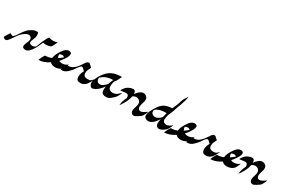

<svg xmlns="http://www.w3.org/2000/svg" viewBox="37 -1410 3507 2356"><g transform="rotate(30 1790.5 -232.5)"><path d="M-15.1 14.6Q-28.3 14.6 -45.9 -1Q-48.8 -2.4 -48.8 -5.4Q-48.8 -15.1 -27.3 -48.8Q-2 -88.4 2 -88.4L4.4 -86.9Q22.9 -70.8 34.7 -70.8Q41 -70.8 46.9 -74.7Q69.3 -95.2 85 -121.6Q120.6 -177.2 150.9 -210.9Q168 -228 201.7 -247.8Q235.4 -267.6 263.7 -267.6Q264.6 -267.6 279.3 -267.1Q293.9 -266.6 294.4 -221.7Q291.5 -188.5 277.3 -161.1Q263.7 -130.9 263.7 -117.2Q263.7 -100.6 277.1 -93.5Q290.5 -86.4 306.6 -86.4Q335 -86.4 352.5 -104L361.8 -125.5Q388.7 -201.2 414.6 -246.6Q432.1 -277.8 439.5 -277.8Q468.8 -268.1 493.7 -268.1Q495.6 -268.1 510.5 -268.6Q525.4 -269 556.6 -279.8Q556.2 -274.9 532.2 -226.6Q518.1 -198.2 506.8 -193.8Q475.1 -181.6 444.3 -181.6Q423.3 -181.6 402.8 -187.5Q328.1 -0.5 258.8 -0.5Q220.7 -2.4 215.3 -22.5Q213.9 -27.8 213.9 -34.2Q213.9 -52.2 228 -82Q239.3 -104.5 244.6 -129.9Q246.1 -136.2 246.1 -142.1Q246.1 -159.7 232.9 -172.4Q219.2 -183.1 203.1 -183.1Q180.7 -183.1 152.3 -164.6Q101.1 -131.3 63.5 -68.4Q48.3 -45.4 31.7 -23.4Q28.8 -20.5 26.4 -16.6Q19.5 -7.3 11.7 1Q-1 14.6 -15.1 14.6Z M462.9 24.4H458V23.9Q458 20 474.6 -13.2Q481.9 -28.3 489.3 -40.5Q501 -62 507.8 -62H512.2Q554.2 -62 593.3 -79.6Q598.6 -132.8 647.5 -201.7Q684.6 -259.8 731.4 -259.8Q766.6 -256.8 766.6 -231.4Q766.6 -228.5 763.7 -210.9Q760.7 -193.4 734.9 -154.5Q709 -115.7 686 -90.8Q706.5 -81.5 728.5 -81.5Q773.4 -81.5 810.5 -111.8L811 -112.3V-111.3Q811 -108.9 804.7 -92.8Q787.1 -49.3 764.6 -27.3Q727.1 2 675.3 2Q632.3 2 606.9 -26.4Q531.2 24.4 462.9 24.4ZM656.7 -114.7Q678.2 -127.4 713.9 -157.2L711.4 -161.1Q701.2 -173.3 685.1 -173.3Q663.1 -173.3 644 -161.6V-158.2Q644 -134.3 656.7 -114.7Z M1043.9 14.6Q1032.7 14.6 1015.6 10.7Q998.5 6.8 990.2 -15.6Q985.8 -30.8 985.8 -46.4Q985.8 -83.5 1012.2 -133.8Q1004.9 -139.2 997.1 -147.9Q976.6 -170.4 963.9 -170.4Q958.5 -170.4 953.1 -167Q931.6 -149.9 915.5 -122.6Q885.7 -74.2 836.9 -32.7Q807.1 -7.8 767.1 -7.8L753.4 -8.3L752.9 -9.3Q752.9 -12.2 762.2 -30.8Q793.5 -94.7 803.2 -94.7L815.9 -94.2Q856.9 -94.2 892.1 -124.5Q927.2 -154.8 959 -204.6Q986.3 -254.9 1012.7 -255.9Q1028.8 -254.4 1043.9 -235.8Q1053.2 -224.1 1066.9 -217.8Q1067.4 -217.3 1067.4 -216.3Q1067.4 -211.4 1047.9 -174.3Q1036.6 -152.8 1036.6 -124.5Q1036.6 -96.2 1053.7 -82.5Q1071.3 -71.3 1094.7 -71.3Q1102.1 -71.3 1122.8 -74Q1143.6 -76.7 1161.6 -99.6Q1168.9 -108.9 1170.9 -108.9Q1171.4 -108.9 1171.4 -107.4Q1171.4 -104.5 1168 -95.7Q1153.3 -63.5 1132.8 -34.7Q1107.9 2.4 1064.5 12.7Q1054.2 14.6 1043.9 14.6Z M1406.2 4.9H1401.4Q1375.5 4.9 1356.9 -4.9Q1335 -16.6 1335 -61.5Q1335 -84 1338.9 -106Q1324.7 -86.9 1309.6 -69.8Q1297.4 -54.7 1270 -32.7Q1242.7 -10.7 1213.9 -3.4Q1208 -2 1202.6 -2Q1182.1 -2 1169.9 -25.4Q1161.6 -44.4 1161.6 -63.5Q1161.6 -92.3 1179.2 -126Q1206.1 -184.6 1249.5 -232.4Q1292 -275.4 1341.3 -290.8Q1390.6 -306.2 1447.8 -306.2H1451.2V-305.7Q1451.2 -301.8 1434.6 -268.6L1427.7 -255.4Q1413.6 -225.6 1403.3 -220.2Q1397.9 -206.5 1391.1 -193.4Q1384.3 -162.6 1384.3 -141.1Q1384.3 -123.5 1390.6 -107.9Q1405.3 -80.1 1449.2 -80.1Q1460.9 -80.1 1471.7 -82.5Q1501 -88.9 1531.2 -120.1Q1549.3 -137.7 1551.3 -137.7V-137.2Q1551.3 -132.8 1544.9 -118.2Q1542.5 -113.3 1541 -109.4Q1524.4 -72.3 1504.9 -52.7L1485.4 -35.6Q1468.3 -19 1450.2 -7.3Q1432.1 4.4 1406.2 4.9ZM1255.9 -91.3Q1258.3 -91.3 1271.7 -92.5Q1285.2 -93.8 1306.2 -108.4Q1330.1 -125 1348.6 -147Q1360.4 -185.1 1377.4 -219.7Q1346.7 -219.2 1316.4 -213.6Q1286.1 -208 1260 -192.9Q1233.9 -177.7 1211.9 -157.2Q1211.4 -152.8 1211.4 -147.9Q1211.4 -126.5 1219.7 -111.8Q1234.4 -91.3 1255.9 -91.3Z M1809.6 34.2Q1795.9 34.2 1784.2 24.4Q1769 7.8 1769 -12.7Q1769 -37.1 1781.7 -71.8Q1791.5 -100.6 1791.5 -118.7Q1791.5 -149.4 1769.5 -167Q1752.9 -180.2 1731.4 -180.2Q1702.1 -180.2 1680.2 -162.1Q1673.3 -121.6 1654.8 -84.7Q1636.2 -47.9 1612.8 -11.7Q1600.6 5.4 1597.7 5.4Q1597.2 5.4 1597.2 3.9Q1603 -55.7 1632.8 -112.3Q1632.8 -131.8 1626 -146.2Q1619.1 -160.6 1596.7 -160.6Q1570.8 -160.6 1544.9 -155.3Q1532.7 -152.8 1525.9 -152.8Q1517.6 -152.8 1517.6 -156.2Q1517.6 -162.6 1539.8 -191.2Q1562 -219.7 1590.8 -232.9Q1622.6 -247.6 1644 -247.6Q1668.5 -247.6 1676.3 -231.4Q1682.6 -217.8 1682.6 -196.3Q1719.7 -251 1760.7 -265.1Q1770 -268.1 1779.3 -268.1Q1795.4 -268.1 1812 -259.8Q1842.8 -240.7 1842.8 -213.4Q1842.8 -212.4 1842.5 -197.5Q1842.3 -182.6 1831.1 -151.4Q1821.8 -123 1819.8 -98.6Q1820.3 -74.7 1835 -62Q1844.7 -53.7 1858.4 -53.7Q1865.7 -53.7 1874 -56.2Q1902.8 -67.4 1927.7 -85.9Q1943.8 -97.2 1944.8 -97.2Q1944.8 -92.8 1938.5 -77.6Q1936 -72.8 1934.6 -68.8Q1914.6 -23.9 1898.4 -12.2Q1892.6 -8.8 1884.8 -2.9Q1861.8 14.6 1833 28.3Q1820.8 34.2 1809.6 34.2Z M2161.1 19.5Q2145 19.5 2131.3 7.8Q2114.7 -9.8 2114.7 -34.7Q2114.7 -62 2123 -92.3L2123.5 -94.7Q2058.1 3.4 2000 3.4Q1981.4 3.4 1961.4 -7.3Q1941.4 -18.1 1940.4 -47.9Q1941.9 -78.1 1955.6 -106.9Q2011.7 -227.5 2076.2 -259.8Q2125 -281.7 2178.2 -281.7Q2184.1 -296.4 2190.9 -310.5Q2216.3 -361.3 2230.5 -416.5Q2238.3 -443.4 2261.2 -475.6L2273.9 -491.7Q2279.8 -499 2280.3 -499Q2280.8 -499 2280.8 -498.5Q2276.4 -453.6 2249 -381.3Q2234.9 -345.2 2229 -325.7Q2208 -253.4 2175.8 -185.1Q2175.3 -184.1 2175.3 -182.6Q2163.6 -143.6 2163.6 -117.2Q2163.6 -92.3 2181.2 -78.6Q2198.2 -68.8 2215.3 -68.8Q2227.5 -68.8 2248.5 -77.4Q2269.5 -85.9 2292 -106.9L2292.5 -107.4V-106.4Q2292.5 -105.5 2290 -98.1L2282.7 -79.1L2280.3 -73.7Q2277.8 -70.3 2275.9 -65.9Q2264.6 -41 2246.6 -22.5Q2233.4 -10.7 2212.9 2Q2184.1 19.5 2161.1 19.5ZM2048.3 -82.5Q2059.1 -82.5 2070.8 -85.9Q2107.4 -100.6 2132.3 -131.8Q2139.2 -164.1 2147.9 -195.8H2139.6Q2104 -195.8 2064.5 -188Q2024.9 -180.2 1995.1 -152.8Q1990.7 -141.6 1990.7 -132.3Q1990.7 -112.8 2002.9 -100.1Q2023.9 -82.5 2048.3 -82.5Z M2243.7 24.4H2238.8V23.9Q2238.8 20 2255.4 -13.2Q2262.7 -28.3 2270 -40.5Q2281.7 -62 2288.6 -62H2293Q2335 -62 2374 -79.6Q2379.4 -132.8 2428.2 -201.7Q2465.3 -259.8 2512.2 -259.8Q2547.4 -256.8 2547.4 -231.4Q2547.4 -228.5 2544.4 -210.9Q2541.5 -193.4 2515.6 -154.5Q2489.7 -115.7 2466.8 -90.8Q2487.3 -81.5 2509.3 -81.5Q2554.2 -81.5 2591.3 -111.8L2591.8 -112.3V-111.3Q2591.8 -108.9 2585.4 -92.8Q2567.9 -49.3 2545.4 -27.3Q2507.8 2 2456.1 2Q2413.1 2 2387.7 -26.4Q2312 24.4 2243.7 24.4ZM2437.5 -114.7Q2459 -127.4 2494.6 -157.2L2492.2 -161.1Q2481.9 -173.3 2465.8 -173.3Q2443.8 -173.3 2424.8 -161.6V-158.2Q2424.8 -134.3 2437.5 -114.7Z M2824.7 14.6Q2813.5 14.6 2796.4 10.7Q2779.3 6.8 2771 -15.6Q2766.6 -30.8 2766.6 -46.4Q2766.6 -83.5 2793 -133.8Q2785.6 -139.2 2777.8 -147.9Q2757.3 -170.4 2744.6 -170.4Q2739.3 -170.4 2733.9 -167Q2712.4 -149.9 2696.3 -122.6Q2666.5 -74.2 2617.7 -32.7Q2587.9 -7.8 2547.9 -7.8L2534.2 -8.3L2533.7 -9.3Q2533.7 -12.2 2543 -30.8Q2574.2 -94.7 2584 -94.7L2596.7 -94.2Q2637.7 -94.2 2672.9 -124.5Q2708 -154.8 2739.7 -204.6Q2767.1 -254.9 2793.5 -255.9Q2809.6 -254.4 2824.7 -235.8Q2834 -224.1 2847.7 -217.8Q2848.1 -217.3 2848.1 -216.3Q2848.1 -211.4 2828.6 -174.3Q2817.4 -152.8 2817.4 -124.5Q2817.4 -96.2 2834.5 -82.5Q2852.1 -71.3 2875.5 -71.3Q2882.8 -71.3 2903.6 -74Q2924.3 -76.7 2942.4 -99.6Q2949.7 -108.9 2951.7 -108.9Q2952.1 -108.9 2952.1 -107.4Q2952.1 -104.5 2948.7 -95.7Q2934.1 -63.5 2913.6 -34.7Q2888.7 2.4 2845.2 12.7Q2835 14.6 2824.7 14.6Z M2898.4 24.4H2893.6V23.9Q2893.6 20 2910.2 -13.2Q2917.5 -28.3 2924.8 -40.5Q2936.5 -62 2943.4 -62H2947.8Q2989.7 -62 3028.8 -79.6Q3034.2 -132.8 3083 -201.7Q3120.1 -259.8 3167 -259.8Q3202.1 -256.8 3202.1 -231.4Q3202.1 -228.5 3199.2 -210.9Q3196.3 -193.4 3170.4 -154.5Q3144.5 -115.7 3121.6 -90.8Q3142.1 -81.5 3164.1 -81.5Q3209 -81.5 3246.1 -111.8L3246.6 -112.3V-111.3Q3246.6 -108.9 3240.2 -92.8Q3222.7 -49.3 3200.2 -27.3Q3162.6 2 3110.8 2Q3067.9 2 3042.5 -26.4Q2966.8 24.4 2898.4 24.4ZM3092.3 -114.7Q3113.8 -127.4 3149.4 -157.2L3147 -161.1Q3136.7 -173.3 3120.6 -173.3Q3098.6 -173.3 3079.6 -161.6V-158.2Q3079.6 -134.3 3092.3 -114.7Z M3495.1 34.2Q3481.4 34.2 3469.7 24.4Q3454.6 7.8 3454.6 -12.7Q3454.6 -37.1 3467.3 -71.8Q3477.1 -100.6 3477.1 -118.7Q3477.1 -149.4 3455.1 -167Q3438.5 -180.2 3417 -180.2Q3387.7 -180.2 3365.7 -162.1Q3358.9 -121.6 3340.3 -84.7Q3321.8 -47.9 3298.3 -11.7Q3286.1 5.4 3283.2 5.4Q3282.7 5.4 3282.7 3.9Q3288.6 -55.7 3318.4 -112.3Q3318.4 -131.8 3311.5 -146.2Q3304.7 -160.6 3282.2 -160.6Q3256.3 -160.6 3230.5 -155.3Q3218.3 -152.8 3211.4 -152.8Q3203.1 -152.8 3203.1 -156.2Q3203.1 -162.6 3225.3 -191.2Q3247.6 -219.7 3276.4 -232.9Q3308.1 -247.6 3329.6 -247.6Q3354 -247.6 3361.8 -231.4Q3368.2 -217.8 3368.2 -196.3Q3405.3 -251 3446.3 -265.1Q3455.6 -268.1 3464.8 -268.1Q3481 -268.1 3497.6 -259.8Q3528.3 -240.7 3528.3 -213.4Q3528.3 -212.4 3528.1 -197.5Q3527.8 -182.6 3516.6 -151.4Q3507.3 -123 3505.4 -98.6Q3505.9 -74.7 3520.5 -62Q3530.3 -53.7 3543.9 -53.7Q3551.3 -53.7 3559.6 -56.2Q3588.4 -67.4 3613.3 -85.9Q3629.4 -97.2 3630.4 -97.2Q3630.4 -92.8 3624 -77.6Q3621.6 -72.8 3620.1 -68.8Q3600.1 -23.9 3584 -12.2Q3578.1 -8.8 3570.3 -2.9Q3547.4 14.6 3518.6 28.3Q3506.3 34.2 3495.1 34.2Z"/></g></svg>

Font: Terrible Cursive
Style: Regular
Weight: 400
Designer: GGBotNet
Foundry: GGBotNet
Version: 1.00